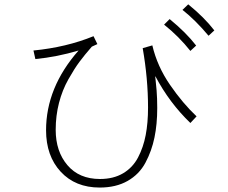

<svg xmlns="http://www.w3.org/2000/svg" viewBox="-20 -843 1040 877"><path d="M132.8 -612.3Q283.2 -627 407.2 -677.7L424.8 -641.6L399.4 -629.9Q366.2 -591.8 343.3 -561Q320.3 -530.3 292.5 -481Q264.6 -431.6 249.5 -373Q234.4 -314.5 234.4 -250Q234.4 -151.4 288.1 -88.4Q341.8 -25.4 436.5 -25.4Q498 -25.4 542 -51.3Q585.9 -77.1 610.4 -123.5Q634.8 -169.9 645.5 -226.1Q656.2 -282.2 656.2 -351.6Q656.2 -483.4 631.8 -623L675.8 -635.7Q698.2 -540 756.8 -455.1Q815.4 -370.1 877.9 -311.5L849.6 -281.2Q753.9 -373 689.5 -495.1Q688.5 -494.1 690.4 -480.5Q692.4 -466.8 695.3 -430.2Q698.2 -393.6 698.2 -349.6Q698.2 -275.4 685.5 -214.4Q672.9 -153.3 644.5 -100.1Q616.2 -46.9 563 -16.6Q509.8 13.7 435.5 13.7Q324.2 13.7 257.3 -58.6Q190.4 -130.9 190.4 -248Q190.4 -443.4 338.9 -612.3Q241.2 -583 141.6 -573.2ZM813.5 -797.9 839.8 -823.2Q913.1 -763.7 959 -704.1L932.6 -679.7Q873 -751 813.5 -797.9ZM729.5 -730.5 754.9 -755.9Q831.1 -693.4 876 -634.8L849.6 -610.4Q796.9 -676.8 729.5 -730.5Z"/></svg>

Font: Gothic A1 ExtraLight
Style: Regular
Weight: 275
Designer: HanYang I&C Co.,Ltd.
Foundry: HanYang I&C Co.,Ltd.
Version: Version 2.50